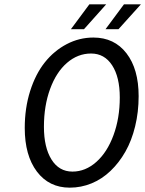

<svg xmlns="http://www.w3.org/2000/svg" viewBox="-20 -843 662 875"><path d="M303.2 -710 387.2 -823.2H463.9L362.8 -710ZM460.9 -710 544.9 -823.2H622.1L520 -710ZM297.9 12.2Q203.6 12.2 148.2 -61Q92.8 -134.3 92.8 -259.8Q92.8 -350.6 117.4 -428.2Q142.1 -505.9 184.3 -558.8Q226.6 -611.8 283.9 -641.8Q341.3 -671.9 405.8 -671.9Q501 -671.9 556.4 -600.1Q611.8 -528.3 611.8 -404.8Q611.8 -332.5 595.9 -267.3Q580.1 -202.1 551.3 -151.6Q522.5 -101.1 483.6 -64Q444.8 -26.9 397.2 -7.3Q349.6 12.2 297.9 12.2ZM310.1 -61Q369.6 -61 419.2 -105.2Q468.8 -149.4 497.3 -227.1Q525.9 -304.7 525.9 -398.9Q525.9 -491.7 491 -545.4Q456.1 -599.1 395 -599.1Q334.5 -599.1 285.4 -556.6Q236.3 -514.2 208.3 -437.5Q180.2 -360.8 180.2 -265.1Q180.2 -171.4 214.6 -116.2Q249 -61 310.1 -61Z"/></svg>

Font: Office Code Pro D Italic
Style: Regular
Weight: 400
Italic angle: -9°
Designer: Nathan Rutzky & Paul D. Hunt
Foundry: Adobe Systems Incorporated
Version: Version 1.004;PS 001.004;hotconv 1.0.70;makeotf.lib2.5.58329